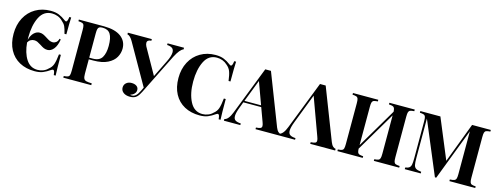

<svg xmlns="http://www.w3.org/2000/svg" viewBox="-21 -1484 5837 2260"><g transform="rotate(15 2897.5 -354.0)"><path d="M645 -252Q645 -70.8 648.9 0H626Q623 -32.2 617.4 -45.7Q611.8 -59.1 602.1 -59.1Q594.2 -59.1 581.1 -50.8Q536.1 -19 495.1 -2.4Q454.1 14.2 396 14.2Q290 14.2 210.4 -28.8Q130.9 -71.8 86.9 -153.3Q43 -234.9 43 -348.1Q43 -458 87.9 -543Q132.8 -627.9 213.4 -675Q293.9 -722.2 397 -722.2Q457 -722.2 499 -705.1Q541 -688 581.1 -657.2Q591.8 -647.9 600.1 -647.9Q620.1 -647.9 626 -708H648.9Q645 -648.9 645 -502H622.1Q607.9 -562 594.5 -590.1Q581.1 -618.2 546.9 -647Q522.9 -670.9 489.5 -683.3Q456.1 -695.8 419.9 -695.8Q318.8 -695.8 270 -597.4Q221.2 -499 221.2 -352.1Q221.2 -332 222.2 -321.8Q237.8 -379.9 269.3 -409.9Q300.8 -439.9 337.9 -439.9Q361.8 -439.9 381.8 -430.9Q401.9 -421.9 431.2 -402.8Q456.1 -386.2 474.1 -378.2Q492.2 -370.1 512.2 -370.1Q534.2 -370.1 553.7 -384.5Q573.2 -398.9 581.1 -431.2L597.2 -425.8Q585 -349.1 552 -308.1Q519 -267.1 476.1 -267.1Q451.2 -267.1 430.7 -276.1Q410.2 -285.2 383.8 -303.2Q356 -320.8 338.4 -328.9Q320.8 -336.9 298.8 -336.9Q275.9 -336.9 255.9 -325.4Q235.8 -314 223.1 -290Q233.9 -166 284.4 -87.9Q335 -9.8 423.8 -9.8Q458 -9.8 491.5 -22.5Q524.9 -35.2 547.9 -59.1Q585 -86.9 599.4 -128.9Q613.8 -170.9 622.1 -252Z M976.1 -286.1V-111.8Q976.1 -71.8 984.6 -53.5Q993.2 -35.2 1014.6 -29.1Q1036.1 -22.9 1083 -22V0H742.2V-20Q774.9 -22 790.5 -28.1Q806.2 -34.2 811.5 -51Q816.9 -67.9 816.9 -106V-602.1Q816.9 -640.1 811.5 -657Q806.2 -673.8 790.5 -679.9Q774.9 -686 742.2 -688V-708H1050.8Q1186 -707 1257.1 -653.6Q1328.1 -600.1 1328.1 -509.8Q1328.1 -455.1 1300 -404.5Q1272 -354 1205.6 -320.1Q1139.2 -286.1 1028.8 -286.1ZM976.1 -602.1V-306.2H1019Q1100.1 -306.2 1131.1 -358.2Q1162.1 -410.2 1162.1 -499Q1162.1 -596.2 1133.5 -642.1Q1105 -688 1038.1 -688Q1011.2 -688 998.5 -680.9Q985.8 -673.8 981 -656Q976.1 -638.2 976.1 -602.1Z M2023.9 -708V-688Q2002 -680.2 1979.5 -653.1Q1957 -626 1929.2 -573.2L1731.9 -176.8L1685.1 -82Q1663.1 -37.1 1641.1 -15.1Q1612.3 14.2 1557.1 14.2Q1506.3 14.2 1476.3 -9Q1446.3 -32.2 1446.3 -68.8Q1446.3 -104 1471.7 -126Q1497.1 -147.9 1535.2 -147.9Q1574.2 -147.9 1597.7 -130.9Q1621.1 -113.8 1621.1 -84Q1621.1 -57.1 1602.5 -38.1Q1584 -19 1554.2 -8.8Q1560.1 -5.9 1574.2 -5.9Q1602.1 -5.9 1623.5 -25.4Q1645 -44.9 1664.1 -84L1687 -131.8L1405.3 -627Q1372.1 -683.1 1339.4 -688V-708H1631.3V-688Q1580.1 -686 1580.1 -648.9Q1580.1 -630.9 1591.3 -607.9L1768.1 -293.9L1869.1 -499Q1907.2 -574.2 1907.2 -620.1Q1907.2 -654.8 1885.7 -670.4Q1864.3 -686 1823.2 -688V-708Z M2590.3 -657.2Q2601.1 -647.9 2609.4 -647.9Q2629.4 -647.9 2635.3 -708H2658.2Q2654.3 -640.1 2654.3 -465.8H2631.3Q2622.1 -540 2607.2 -579.1Q2592.3 -618.2 2556.2 -647Q2531.2 -670.9 2498.3 -683.3Q2465.3 -695.8 2429.2 -695.8Q2328.1 -695.8 2279.3 -597.4Q2230.5 -499 2230.5 -352.1Q2230.5 -206.1 2281.5 -107.9Q2332.5 -9.8 2433.1 -9.8Q2467.3 -9.8 2500.7 -22.5Q2534.2 -35.2 2557.1 -59.1Q2594.2 -86.9 2608.6 -128.9Q2623 -170.9 2631.3 -252H2654.3Q2654.3 -70.8 2658.2 0H2635.3Q2632.3 -32.2 2626.7 -45.7Q2621.1 -59.1 2611.3 -59.1Q2603.5 -59.1 2590.3 -50.8Q2545.4 -19 2504.4 -2.4Q2463.4 14.2 2405.3 14.2Q2299.3 14.2 2219.7 -28.8Q2140.1 -71.8 2096.2 -153.3Q2052.2 -234.9 2052.2 -348.1Q2052.2 -458 2097.2 -543Q2142.1 -627.9 2222.7 -675Q2303.2 -722.2 2406.2 -722.2Q2466.3 -722.2 2508.3 -705.1Q2550.3 -688 2590.3 -657.2Z M3388.2 -20V0H3084.5V-20Q3122.6 -22 3138.4 -29.5Q3154.3 -37.1 3154.3 -56.2Q3154.3 -74.2 3142.6 -104L3082.5 -268.1H2864.3L2838.4 -199.2Q2810.5 -127 2810.5 -87.9Q2810.5 -50.8 2833 -36.4Q2855.5 -22 2899.4 -20V0H2699.2V-20Q2748.5 -28.8 2785.2 -125L3013.2 -710H3082.5L3325.2 -84Q3338.4 -50.8 3355.5 -35.9Q3372.6 -21 3388.2 -20ZM3075.2 -288.1 2976.6 -558.1 2872.6 -288.1Z M3643.6 -558.1 3505.4 -199.2Q3477.5 -127 3477.5 -87.9Q3477.5 -50.8 3500 -36.4Q3522.5 -22 3566.4 -20V0H3366.2V-20Q3415.5 -28.8 3452.1 -125L3680.2 -710H3749.5L3992.2 -84Q4005.4 -50.8 4022.5 -35.9Q4039.6 -21 4055.2 -20V0H3751.5V-20Q3789.6 -22 3805.4 -29.5Q3821.3 -37.1 3821.3 -56.2Q3821.3 -74.2 3809.6 -104Z M4760.3 -602.1V-106Q4760.3 -67.9 4765.9 -51Q4771.5 -34.2 4786.4 -28.1Q4801.3 -22 4835.4 -20V0H4526.4V-20Q4559.6 -22 4575 -28.1Q4590.3 -34.2 4595.9 -51Q4601.6 -67.9 4601.6 -106V-574.2L4316.4 -92.8Q4317.4 -62 4323.2 -47.6Q4329.1 -33.2 4344.2 -27.6Q4359.4 -22 4391.1 -20V0H4082.5V-20Q4115.2 -22 4130.9 -28.1Q4146.5 -34.2 4151.9 -51Q4157.2 -67.9 4157.2 -106V-602.1Q4157.2 -640.1 4151.9 -657Q4146.5 -673.8 4130.9 -679.9Q4115.2 -686 4082.5 -688V-708H4391.1V-688Q4357.4 -686 4342.3 -679.9Q4327.1 -673.8 4321.8 -657Q4316.4 -640.1 4316.4 -602.1V-136.2L4601.6 -619.1Q4600.1 -647.9 4593.8 -661.9Q4587.4 -675.8 4572.3 -680.9Q4557.1 -686 4526.4 -688V-708H4835.4V-688Q4801.3 -686 4786.4 -679.9Q4771.5 -673.8 4765.9 -657Q4760.3 -640.1 4760.3 -602.1Z M5687 -602.1V-106Q5687 -67.9 5692.6 -51Q5698.2 -34.2 5713.6 -28.1Q5729 -22 5762.2 -20V0H5447.3V-20Q5483.4 -22 5499.8 -28.1Q5516.1 -34.2 5522.2 -51Q5528.3 -67.9 5528.3 -106V-628.9L5287.1 1H5271L5001 -643.1V-164.1Q5001 -105 5007.1 -77.4Q5013.2 -49.8 5033.2 -37.4Q5053.2 -24.9 5098.1 -20V0H4903.3V-20Q4936 -24.9 4951.7 -36.9Q4967.3 -48.8 4972.7 -75Q4978 -101.1 4978 -151.9V-602.1Q4978 -640.1 4972.7 -657Q4967.3 -673.8 4951.7 -679.9Q4936 -686 4903.3 -688V-708H5147.9L5350.1 -221.2L5534.2 -708H5762.2V-688Q5728 -686 5713.1 -679.9Q5698.2 -673.8 5692.6 -657Q5687 -640.1 5687 -602.1Z"/></g></svg>

Font: Neothic
Style: Regular
Weight: 400
Designer: Vasily Draigo aka Daymarius
Foundry: Vasily Draigo aka Daymarius
Version: Version 1.00 May 8, 2019, initial release